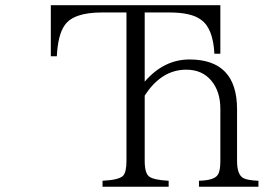

<svg xmlns="http://www.w3.org/2000/svg" viewBox="-20 -770 1040 736"><path d="M888.7 -152.3Q888.7 -98.6 914.6 -86.4Q931.2 -78.6 970.7 -77.1V-54.2H742.7V-77.1Q801.8 -78.6 814.9 -100.1Q824.7 -114.3 824.7 -152.3V-353Q824.7 -419.4 790 -460.9Q754.9 -502.9 693.8 -502.9Q598.6 -502.9 534.7 -403.3V-154.3Q534.7 -105.5 551.8 -93.3Q568.8 -80.1 626.5 -77.1V-54.2H373V-77.1Q436 -80.1 451.7 -96.2Q464.8 -109.4 464.8 -154.3V-722.2H370.6Q261.7 -722.2 228 -673.3Q202.1 -637.2 197.8 -554.2H174.8V-750H824.7V-564H801.8Q796.9 -661.6 750.5 -694.3Q713.9 -722.2 628.9 -722.2H534.7V-457Q607.9 -542 706.5 -542Q888.7 -542 888.7 -351.1Z"/></svg>

Font: I.Ming
Style: Regular
Weight: 400
Designer: Ichiten Fonts Project
Version: Version 6.11; Dec 27, 2019